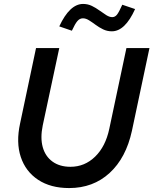

<svg xmlns="http://www.w3.org/2000/svg" viewBox="-20 -944 779 975"><path d="M331 11Q237 11 173.5 -31Q110 -73 85.5 -147Q61 -221 82 -317L163 -700H281L197 -307Q184 -244 197 -197Q210 -150 246.5 -123.5Q283 -97 338 -97Q410 -97 463 -148.5Q516 -200 535 -290L622 -700H739L650 -280Q620 -142 536.5 -65.5Q453 11 331 11ZM345 -788 281 -810Q334 -924 402 -924Q426 -924 446.5 -914Q467 -904 485.5 -890.5Q504 -877 520 -867Q536 -857 550 -857Q564 -857 574 -869.5Q584 -882 601 -920L666 -898Q615 -785 548 -785Q524 -785 503.5 -795Q483 -805 465.5 -818Q448 -831 432 -841Q416 -851 401 -851Q385 -851 373 -837Q361 -823 345 -788Z"/></svg>

Font: Red Hat Text Medium
Style: Italic
Weight: 500
Italic angle: -12°
Designer: Pentagram, MCKL
Foundry: Pentagram, MCKL
Version: Version 1.023; ttfautohint (v1.8.3)